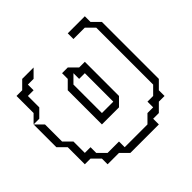

<svg xmlns="http://www.w3.org/2000/svg" viewBox="-178 -852 1073 1073"><g transform="rotate(-45 359.0 -315.0)"><path d="M0 -450 45 -495V-630H90L135 -675H225L180 -630H135V-585H90V-495L45 -450ZM405 -225V-450H360V-495L315 -450V-225ZM45 -90V-225L0 -270V-450L45 -405V-270L90 -225V-135H135V-90L180 -45H270V0H450L495 -45H540V-90H585L630 -135V-585L585 -630H495V-675H630V-630L675 -585V-135L630 -90V-45H585L540 0H495V45H270L225 0H135V-45L90 -90ZM270 -180V-450L315 -495V-540H360L405 -495H450V-225L405 -180Z"/></g></svg>

Font: Rubik Iso
Style: Regular
Weight: 400
Designer: Hubert and Fischer, NaN
Foundry: Hubert and Fischer, NaN
Version: Version 2.200